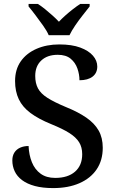

<svg xmlns="http://www.w3.org/2000/svg" viewBox="-20 -951 596 981"><path d="M252 10Q198 10 158.5 -0.5Q119 -11 93 -30.5Q67 -50 55 -76Q43 -102 43 -131Q43 -155 53.5 -171.5Q64 -188 83 -196.5Q102 -205 126 -205Q128 -159 143 -122Q158 -85 187.5 -63.5Q217 -42 262 -42Q327 -42 363.5 -74Q400 -106 400 -163Q400 -199 384 -224.5Q368 -250 334 -271.5Q300 -293 241 -317Q177 -343 136 -373.5Q95 -404 76 -444Q57 -484 57 -537Q57 -596 86 -637.5Q115 -679 166.5 -701.5Q218 -724 283 -724Q347 -724 390 -708Q433 -692 455 -666.5Q477 -641 477 -611Q477 -578 453 -559.5Q429 -541 386 -541Q386 -571 375.5 -601Q365 -631 341 -651Q317 -671 275 -671Q222 -671 191 -642Q160 -613 160 -563Q160 -526 174 -499.5Q188 -473 222.5 -451Q257 -429 317 -404Q379 -379 421 -350Q463 -321 484 -284Q505 -247 505 -196Q505 -132 474 -86Q443 -40 386 -15Q329 10 252 10ZM229 -771Q219 -794 200 -820.5Q181 -847 161.5 -873Q142 -899 126 -918V-931H173Q191 -920 210 -904.5Q229 -889 247.5 -872.5Q266 -856 281 -840Q296 -856 314.5 -872.5Q333 -889 353 -904.5Q373 -920 390 -931H438V-918Q423 -899 402.5 -873Q382 -847 364 -820.5Q346 -794 335 -771Z"/></svg>

Font: Noto Serif Armenian Medium
Style: Regular
Weight: 500
Version: Version 2.007